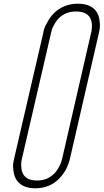

<svg xmlns="http://www.w3.org/2000/svg" viewBox="-20 -817 559 1035"><path d="M170 198Q102 198 72 157Q57 137 53 107.5Q49 78 51 65Q53 52 55 43L214 -643Q215 -651 219 -664Q223 -677 240.5 -706.5Q258 -736 283 -757Q332 -797 400 -797Q468 -797 498 -757Q513 -736 516.5 -707Q520 -678 518 -665Q516 -652 514 -643L356 43Q355 46 353.5 51.5Q352 57 347 70.5Q342 84 335 97.5Q328 111 315 127.5Q302 144 287 157Q238 198 170 198ZM306 -727Q289 -713 276 -691Q263 -669 260 -658.5Q257 -648 256 -643L97 44Q96 50 94.5 59.5Q93 69 95.5 91Q98 113 109 128Q129 156 179.5 156Q230 156 263 127Q281 113 293.5 91Q306 69 309 59Q312 49 314 43L472 -644Q473 -646 473.5 -650Q474 -654 475 -664.5Q476 -675 475.5 -684.5Q475 -694 471.5 -706.5Q468 -719 461 -728Q440 -755 390 -755Q340 -755 306 -727Z"/></svg>

Font: Soda Fountain
Style: ThinOblique
Weight: 400
Version: Version 1.0